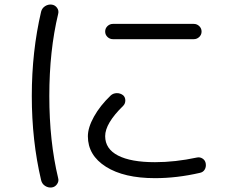

<svg xmlns="http://www.w3.org/2000/svg" viewBox="-20 -783 1040 846"><path d="M834 -677.7Q847.7 -677.7 857.9 -668Q868.2 -658.2 868.2 -644Q868.2 -629.9 857.9 -620.1Q847.7 -610.4 834 -610.4H477.5Q463.9 -610.4 453.6 -620.1Q443.4 -629.9 443.4 -644Q443.4 -658.2 453.6 -668Q463.9 -677.7 477.5 -677.7ZM208 43Q192.4 44.9 178.7 36.1Q165 27.3 161.1 10.7Q120.1 -163.1 120.1 -359.9Q120.1 -556.6 161.1 -731.4Q165 -747.1 178.7 -755.9Q192.4 -764.6 208 -762.7Q222.7 -760.7 231.4 -748.5Q240.2 -736.3 236.3 -721.7Q197.3 -559.6 197.3 -359.9Q197.3 -160.2 236.3 2Q240.2 15.6 231.4 28.3Q222.7 41 208 43ZM663.1 2Q526.4 2 446.8 -48.3Q367.2 -98.6 367.2 -182.6Q367.2 -220.7 394 -269Q420.9 -317.4 467.8 -362.3Q478.5 -372.1 494.1 -372.6Q509.8 -373 522.5 -363.3Q532.2 -354.5 532.2 -340.3Q532.2 -326.2 522.5 -316.4Q443.4 -239.3 443.4 -183.1Q443.4 -127 500 -97.7Q556.6 -68.4 663.1 -68.4Q752 -68.4 847.7 -88.9Q861.3 -91.8 873 -84Q884.8 -76.2 886.7 -61.5Q888.7 -46.9 881.8 -35.6Q875 -24.4 861.3 -21.5Q759.8 2 663.1 2Z"/></svg>

Font: Rounded Mgen+ 1mn regular
Style: Regular
Weight: 400
Designer: [Source Han Sans]
Ryoko NISHIZUKA  (kana & ideographs); Paul D. Hunt (Latin, Greek & Cyrillic); Wenlong ZHANG  (bopomofo
Version: Version 1.059.20150602